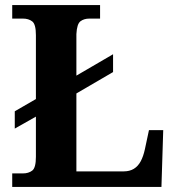

<svg xmlns="http://www.w3.org/2000/svg" viewBox="-20 -734 694 754"><path d="M28 0V-53H70Q92 -53 106.5 -64Q121 -75 121 -118V-276L38 -229V-297L121 -345V-596Q121 -639 106.5 -650Q92 -661 70 -661H28V-714H373V-661H331Q310 -661 296 -650.5Q282 -640 280 -600V-437L424 -521V-451L280 -367V-61H466Q489 -61 505.5 -71Q522 -81 532.5 -100.5Q543 -120 549 -148L565 -223H621L614 0Z"/></svg>

Font: Noto Serif Khojki
Style: Regular
Weight: 400
Designer: Juan Bruce
Version: Version 2.002